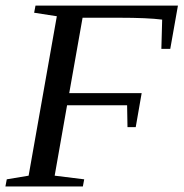

<svg xmlns="http://www.w3.org/2000/svg" viewBox="-25 -675 665 695"><path d="M619.1 -654.8 591.3 -498H559.1L562 -604Q509.3 -610.8 405.3 -610.8H273.9L225.6 -337.9H487.8L466.3 -214.8H436.5L435.1 -293.9H217.8L172.9 -39.1L279.8 -25.9L274.9 0H-5.4L-0.5 -25.9L78.6 -39.1L180.7 -616.2L98.6 -628.9L103.5 -654.8Z"/></svg>

Font: Tinos
Style: Italic
Weight: 400
Italic angle: -16.333°
Designer: Steve Matteson
Foundry: Monotype Imaging Inc.
Version: Version 1.32